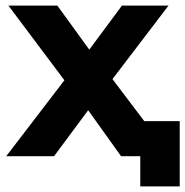

<svg xmlns="http://www.w3.org/2000/svg" viewBox="-20 -558 662 686"><path d="M2.4 0 244.1 -315.7 241.2 -229.7 10.2 -537.9H185L330.7 -337L265.1 -334.9L415.6 -537.9H582L349.5 -232.9L350.1 -317.5L590 0H412.5L259.7 -213.5L325.1 -204.7L173.2 0ZM481.2 108V-34.9L516 0H414.2V-125.3H622.1V108Z"/></svg>

Font: Montserrat Thin
Style: Regular
Weight: 100
Designer: Julieta Ulanovsky
Foundry: Julieta Ulanovsky
Version: Version 9.000